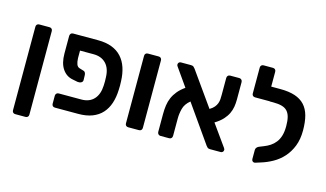

<svg xmlns="http://www.w3.org/2000/svg" viewBox="-94 -1012 2440 1437"><g transform="rotate(15 1126.0 -293.0)"><path d="M93 124Q82 124 75.5 117.5Q69 111 69 100V-547Q69 -558 75.5 -564.5Q82 -571 93 -571H172Q183 -571 189.5 -564.5Q196 -558 196 -547V100Q196 111 189.5 117.5Q183 124 172 124Z M438 -461V-403Q439 -374 446 -355.5Q453 -337 470 -332L503 -322Q511 -320 515.5 -311Q520 -302 520 -291L521 -255Q521 -241 509 -234.5Q497 -228 481 -230L441 -238Q391 -247 361 -291Q331 -335 331 -410V-547Q332 -558 338 -564.5Q344 -571 355 -571H548Q610 -571 655.5 -553.5Q701 -536 731 -503Q761 -470 776.5 -423.5Q792 -377 794 -319Q795 -304 795 -285.5Q795 -267 794 -252Q792 -194 776.5 -147.5Q761 -101 731 -68Q701 -35 655.5 -17.5Q610 0 548 0H367Q356 0 349.5 -6.5Q343 -13 343 -24V-86Q343 -96 349.5 -103Q356 -110 367 -110H543Q604 -110 639 -147.5Q674 -185 677 -254Q679 -286 677 -318Q675 -387 639.5 -424Q604 -461 543 -461Z M935 0Q924 0 917.5 -6.5Q911 -13 911 -24V-547Q911 -558 917.5 -564.5Q924 -571 935 -571H1018Q1029 -571 1035.5 -564.5Q1042 -558 1042 -547V-24Q1042 -13 1035.5 -6.5Q1029 0 1018 0Z M1569 0Q1555 0 1548.5 -6.5Q1542 -13 1538 -18L1335 -307Q1296 -275 1286 -235.5Q1276 -196 1276 -161V-25Q1276 -14 1269.5 -7Q1263 0 1252 0H1185Q1175 0 1168 -7Q1161 -14 1161 -25V-163Q1161 -199 1165.5 -231Q1170 -263 1182.5 -291.5Q1195 -320 1216.5 -346Q1238 -372 1272 -396L1175 -534Q1171 -539 1170 -542.5Q1169 -546 1169 -550Q1169 -559 1175 -565Q1181 -571 1190 -571H1269Q1283 -571 1290 -564Q1297 -557 1301 -552L1487 -290Q1510 -304 1522 -318.5Q1534 -333 1540 -349Q1546 -365 1547 -382Q1548 -399 1548 -416V-546Q1548 -557 1554.5 -564Q1561 -571 1572 -571H1643Q1653 -571 1660 -564Q1667 -557 1667 -546V-411Q1667 -382 1662.5 -354.5Q1658 -327 1645.5 -301Q1633 -275 1610 -250Q1587 -225 1549 -202L1667 -37Q1671 -32 1672 -28Q1673 -24 1673 -21Q1673 -12 1666.5 -6Q1660 0 1652 0Z M1919 11Q1909 13 1901.5 6.5Q1894 0 1894 -11V-82Q1894 -91 1900 -99Q1906 -107 1917 -112L1952 -126Q1978 -136 2000 -150.5Q2022 -165 2039 -186.5Q2056 -208 2065.5 -239Q2075 -270 2075 -314Q2075 -355 2068 -383Q2061 -411 2045 -428.5Q2029 -446 2002 -453.5Q1975 -461 1936 -461H1909Q1907 -461 1907 -462H1794Q1783 -462 1776.5 -468.5Q1770 -475 1770 -485V-686Q1770 -697 1776.5 -703.5Q1783 -710 1794 -710H1866Q1877 -710 1883.5 -703.5Q1890 -697 1890 -686V-571H1960Q2028 -571 2074.5 -555.5Q2121 -540 2150 -508.5Q2179 -477 2192 -429Q2205 -381 2205 -315Q2205 -246 2184.5 -194Q2164 -142 2130 -104Q2096 -66 2051.5 -41Q2007 -16 1960 -2Z"/></g></svg>

Font: Fz Rubik Med
Style: Regular
Weight: 500
Designer: Hubert and Fischer
Foundry: Hubert and Fischer
Version: Vit hóa bi FontZin.com